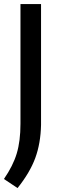

<svg xmlns="http://www.w3.org/2000/svg" viewBox="-28 -760 297 952"><path d="M-8.5 127.5Q36.5 62.5 55 1Q73.5 -60.5 73.5 -146.5V-740H175.5V-140.5Q173.5 -49 147 23.2Q120.5 95.5 59 172.5Z"/></svg>

Font: Encode Sans Semi Condensed Medium
Style: Regular
Weight: 500
Width: 4
Designer: Multiple Designers
Foundry: Impallari Type
Version: Version 2.000